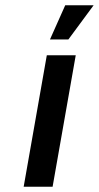

<svg xmlns="http://www.w3.org/2000/svg" viewBox="-20 -710 376 730"><path d="M70 0 158 -500H268L180 0ZM170 -560 228 -690H336L240 -560Z"/></svg>

Font: Cuprum SemiBold
Style: Italic
Weight: 600
Italic angle: -10°
Version: Version 3.000